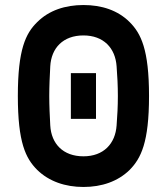

<svg xmlns="http://www.w3.org/2000/svg" viewBox="-20 -732 664 764"><path d="M312 12C385 12 449 -10 496 -56C541 -102 573 -165 573 -350C573 -535 541 -599 496 -644C449 -691 385 -712 312 -712C240 -712 175 -691 128 -644C82 -599 51 -535 51 -350C51 -165 82 -102 128 -56C175 -10 240 12 312 12ZM312 -110C231 -110 184 -160 180 -233C178 -272 176 -309 176 -350C176 -391 178 -429 180 -468C184 -541 231 -591 312 -591C392 -591 439 -541 444 -468C447 -429 449 -391 449 -350C449 -309 447 -272 444 -233C439 -160 392 -110 312 -110ZM262 -259H362V-441H262Z"/></svg>

Font: Finlandica SemiBold
Style: Regular
Weight: 600
Designer: Niklas Ekholm, Juho Hiilivirta, Jaakko Suomalainen
Foundry: Helsinki Type Studio
Version: Version 2.000;Glyphs 3.2 (3202)